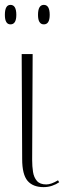

<svg xmlns="http://www.w3.org/2000/svg" viewBox="-29 -758 267 788"><path d="M150 10Q106 10 84 -16Q62 -42 62 -105L60 -536H105L103 -101Q103 -75 106.5 -52.5Q110 -30 122.5 -15.5Q135 -1 161 -1Q181 -1 209 -18L214 -10Q201 -1 184.5 4.5Q168 10 150 10ZM151 -658Q127 -658 127 -697Q127 -738 151 -738Q175 -738 175 -697Q175 -658 151 -658ZM14 -658Q-9 -658 -9 -697Q-9 -738 14 -738Q38 -738 38 -697Q38 -658 14 -658Z"/></svg>

Font: Noto Serif Display ExtraCondensed ExtraLight
Style: Regular
Weight: 200
Width: 2
Designer: Monotype Design Team
Foundry: Monotype Imaging Inc.
Version: Version 2.009